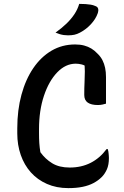

<svg xmlns="http://www.w3.org/2000/svg" viewBox="-20 -949 640 989"><path d="M332 20Q271 20 222 -1.5Q173 -23 139 -61Q105 -99 87 -150.5Q69 -202 69 -262V-288Q69 -382 90.5 -461Q112 -540 151.5 -598Q191 -656 245.5 -688Q300 -720 367 -720Q393 -720 413.5 -714.5Q434 -709 450.5 -699Q467 -689 481 -674Q498 -658 507.5 -639.5Q517 -621 521.5 -599.5Q526 -578 526 -552Q526 -518 526 -483Q526 -448 526 -415Q519 -413 508 -410.5Q497 -408 484 -408Q450 -408 432 -420.5Q414 -433 414 -460Q414 -498 415.5 -526Q417 -554 417 -581Q417 -608 413 -640L436 -599Q417 -613 401 -617Q385 -621 370 -621Q318 -621 275 -576.5Q232 -532 206.5 -456Q181 -380 181 -284V-264Q181 -234 182.5 -211.5Q184 -189 188 -165Q213 -130 249 -108Q285 -86 339 -86Q399 -86 446.5 -110Q494 -134 529 -181H535Q537 -175 538 -169.5Q539 -164 539.5 -158Q540 -152 540.5 -146Q541 -140 541 -135Q541 -100 530.5 -76.5Q520 -53 504 -37Q486 -19 461.5 -6Q437 7 405 13.5Q373 20 332 20ZM388 -929Q406 -929 420.5 -928Q435 -927 447.5 -925Q460 -923 471 -918Q483 -914 485.5 -904Q488 -894 484 -882Q478 -865 469 -851Q460 -837 448.5 -824.5Q437 -812 423 -801Q409 -790 392 -781Q377 -773 363 -770Q349 -767 330 -767Q319 -767 308.5 -768.5Q298 -770 288 -773Q278 -776 266 -781Q298 -804 322 -827Q346 -850 363 -875.5Q380 -901 388 -929Z"/></svg>

Font: Recursive Casual Medium
Style: Regular
Weight: 500
Version: Version 1.047